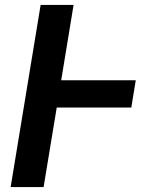

<svg xmlns="http://www.w3.org/2000/svg" viewBox="-20 -755 640 775"><path d="M23 0 144 -735H277L227 -431H528L510 -321H209L156 0Z"/></svg>

Font: Iosevka XBd Ex Obl
Style: Regular
Weight: 800
Width: 7
Italic angle: -9°
Monospace: yes
Designer: Belleve Invis
Foundry: Belleve Invis
Version: Version 32.5.0; ttfautohint (v1.8.4)